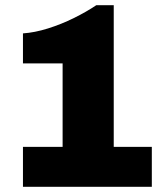

<svg xmlns="http://www.w3.org/2000/svg" viewBox="-20 -716 640 736"><path d="M68 0V-153H220V-473H68V-588Q113 -591 164 -607Q215 -623 263.5 -647Q312 -671 349 -696H416V-153H562V0Z"/></svg>

Font: Chivo Mono Black
Style: Regular
Weight: 900
Designer: Hector Gatti
Foundry: Omnibus-Type
Version: Version 1.008